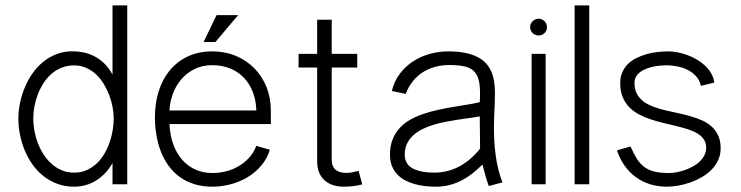

<svg xmlns="http://www.w3.org/2000/svg" viewBox="-20 -690 2774 719"><path d="M456.5 0V-669.9H401.3V-410.6Q387.6 -436.3 369.7 -453.2Q351.7 -470.2 331.8 -480Q312 -489.9 291.5 -493.9Q271 -497.9 251.3 -497.9Q218.9 -497.9 191.4 -487.2Q163.8 -476.6 141.2 -458Q118.7 -439.5 101.4 -414.7Q84.1 -389.9 72.6 -361.9Q61 -333.9 54.9 -304.2Q48.8 -274.5 48.8 -245.8Q48.8 -215.9 54.9 -185.2Q61 -154.5 72.9 -126.2Q84.7 -97.9 102.4 -73.1Q120.2 -48.3 143.4 -30.2Q166.6 -12 195.2 -1.4Q223.8 9.1 257.4 9.1Q279.8 9.1 300.9 3.2Q322 -2.7 340.4 -14.3Q358.8 -25.9 374.3 -42.4Q389.8 -58.9 401.3 -79.6V0ZM104.6 -245.8Q104.6 -267.4 108.7 -290.4Q112.9 -313.4 121.3 -335.6Q129.8 -357.8 142.4 -377.8Q155 -397.8 171.8 -412.6Q188.7 -427.5 210.2 -436.3Q231.8 -445.1 257.4 -445.1Q281.9 -445.1 302.5 -436Q323.1 -427 339.5 -411.7Q355.9 -396.3 368.3 -376.1Q380.6 -355.8 389 -333.7Q397.5 -311.6 401.6 -289Q405.8 -266.4 405.8 -245.8Q405.8 -224.8 401.9 -201.4Q397.9 -178.1 390.1 -155.6Q382.2 -133.1 370 -112.7Q357.8 -92.3 341.3 -77.1Q324.9 -61.8 303.9 -52.6Q283 -43.5 257.4 -43.5Q231.9 -43.5 210.7 -52.6Q189.5 -61.6 172.5 -77Q155.6 -92.3 142.8 -112.4Q129.9 -132.4 121.4 -155Q112.9 -177.6 108.7 -201Q104.6 -224.3 104.6 -245.8Z M742.4 -532.7H786.8L871.8 -633.4H791ZM939.8 -143.9Q930.4 -118.5 913 -99.5Q895.6 -80.4 873.5 -67.6Q851.4 -54.8 826.4 -48.4Q801.3 -42.1 776.2 -42.1Q748.4 -42.1 725.7 -49.7Q703.1 -57.3 685.3 -70.5Q667.5 -83.7 654.5 -101.4Q641.5 -119.2 632.8 -139.5Q624.2 -159.9 619.8 -181.8Q615.4 -203.8 614.7 -225.3H994.2V-276.2Q994.2 -323.7 978 -364.1Q961.8 -404.5 932.6 -434.2Q903.4 -463.9 863.2 -480.7Q823.1 -497.6 775 -497.6Q722.8 -497.6 682.6 -478.3Q642.5 -459.1 615.2 -425.8Q588 -392.5 574 -347.4Q560.1 -302.4 560.1 -251Q560.1 -216.9 565.6 -184.4Q571.1 -152 582.2 -123.1Q593.3 -94.2 610.8 -69.9Q628.3 -45.7 652.2 -28Q676.1 -10.3 706.9 -0.6Q737.7 9.1 775.7 9.1Q809.6 9.1 843.4 0.2Q877.3 -8.7 906.5 -26.1Q935.7 -43.5 957.9 -69.4Q980.1 -95.3 990.5 -129.2ZM614.7 -276.4Q616 -306.5 626.6 -336.6Q637.3 -366.8 657.3 -391.1Q677.3 -415.3 706.8 -430.6Q736.4 -445.9 775 -445.9Q812.3 -445.9 842.3 -433.4Q872.4 -421 893.6 -398.6Q914.9 -376.2 926.9 -344.9Q938.8 -313.6 939.9 -276.4Z M1322.8 -50.4Q1317.9 -49 1312 -47.5Q1306.1 -46.1 1300.2 -45Q1294.3 -43.9 1288.3 -43.2Q1282.3 -42.5 1276.8 -42.5Q1264.6 -42.5 1254.5 -45.3Q1244.4 -48.1 1237.2 -54Q1229.9 -59.8 1226.1 -69.3Q1222.2 -78.8 1222.2 -92.2V-437H1317.8V-488.3H1222.2V-616.2H1167.7V-488.3H1098.1V-437H1167.7V-85Q1167.7 -62.1 1174.8 -44.5Q1181.9 -26.9 1195 -15Q1208.1 -3.2 1226.4 3Q1244.8 9.1 1266.9 9.1Q1284.7 9.1 1302.3 7Q1320 4.9 1336.6 0.5Z M1861.6 -7.1Q1852.1 -31.2 1845.9 -56.9Q1839.7 -82.5 1836.2 -108.5Q1832.6 -134.5 1831.1 -160.5Q1829.7 -186.5 1829.7 -211.4Q1829.7 -231.3 1830.3 -247.1Q1830.8 -263 1831.6 -278Q1832.3 -292.9 1832.9 -308.7Q1833.4 -324.5 1833.4 -343.9Q1833.4 -365.6 1830.3 -385.4Q1827.2 -405.2 1819.8 -422.1Q1812.4 -439.1 1799.7 -453Q1786.9 -466.9 1767.6 -476.8Q1748.2 -486.6 1721.6 -492.1Q1694.9 -497.6 1659.5 -497.6Q1624.1 -497.6 1589.7 -488.2Q1555.2 -478.8 1526.6 -460Q1497.9 -441.2 1477.1 -413.6Q1456.2 -386 1447.4 -349.4L1499.2 -338.4Q1509.8 -365.8 1526.4 -386.2Q1542.9 -406.6 1564.1 -420Q1585.3 -433.3 1610.3 -439.9Q1635.3 -446.5 1662.6 -446.5Q1698.8 -446.5 1722 -440.8Q1745.3 -435.1 1758.3 -419.6Q1771.2 -404.2 1775.3 -377.1Q1779.3 -350 1776.6 -307.4Q1754.7 -302.1 1728.4 -298Q1702.1 -293.8 1674.5 -289.1Q1646.9 -284.4 1618.7 -278.2Q1590.5 -272 1564.4 -263.1Q1538.3 -254.2 1515.8 -241.4Q1493.3 -228.6 1476.5 -210.3Q1459.6 -191.9 1450 -167.5Q1440.4 -143.1 1440.4 -110.9Q1440.4 -86.8 1447.7 -68.5Q1455 -50.2 1467.7 -36.9Q1480.3 -23.7 1497 -14.8Q1513.7 -5.9 1532.8 -0.6Q1551.8 4.6 1572.2 6.9Q1592.7 9.1 1612.2 9.1Q1639.1 9.1 1662.7 3.1Q1686.3 -2.9 1707.8 -14Q1729.3 -25 1748.7 -40.3Q1768 -55.5 1786.7 -73.7Q1792.1 -53.5 1797.6 -33.2Q1803.2 -12.9 1810.5 6.7ZM1777.8 -133.2Q1768.5 -121.5 1757.4 -110.2Q1746.3 -98.9 1733.8 -89Q1721.3 -79.1 1707.2 -70.8Q1693.2 -62.4 1677.4 -56.4Q1661.5 -50.4 1644.1 -47Q1626.8 -43.5 1607.8 -43.5Q1594.4 -43.5 1580.9 -44.6Q1567.3 -45.8 1554.8 -48.6Q1542.3 -51.3 1531.5 -56.2Q1520.6 -61 1512.7 -68.5Q1504.7 -76 1500.2 -86.5Q1495.6 -97 1495.6 -110.9Q1495.6 -134.3 1504.2 -152Q1512.7 -169.8 1527.4 -183.3Q1542.1 -196.7 1561.7 -206.4Q1581.4 -216 1603.6 -222.8Q1625.9 -229.6 1649.6 -234.1Q1673.3 -238.6 1696.2 -242.1Q1719.1 -245.5 1739.7 -248.3Q1760.3 -251 1776.6 -254.3Z M2023.3 -488.3H1970.8V0H2023.3ZM2028.2 -588.3Q2028.2 -594.8 2025.8 -600.5Q2023.4 -606.1 2019.2 -610.5Q2014.9 -614.9 2009.3 -617.4Q2003.7 -619.9 1997.1 -619.9Q1990.5 -619.9 1984.8 -617.4Q1979.1 -614.9 1974.6 -610.5Q1970.2 -606.1 1967.7 -600.5Q1965.3 -594.8 1965.3 -588.3Q1965.3 -581.7 1967.8 -575.9Q1970.3 -570.1 1974.7 -565.9Q1979.1 -561.8 1984.9 -559.5Q1990.8 -557.2 1997.1 -557.2Q2003.6 -557.2 2009.3 -559.5Q2014.9 -561.8 2019.1 -565.9Q2023.4 -570.1 2025.8 -575.9Q2028.2 -581.7 2028.2 -588.3Z M2186.6 -669.9H2131.8V0H2186.6Z M2654.9 -380.7Q2652.5 -399 2643.5 -414.7Q2634.5 -430.4 2620.9 -443.5Q2607.3 -456.5 2590.3 -466.6Q2573.3 -476.7 2555 -483.5Q2536.7 -490.2 2518 -493.9Q2499.3 -497.6 2482.2 -497.6Q2463.3 -497.6 2442.4 -495.3Q2421.5 -493 2401.6 -487.3Q2381.7 -481.7 2363.6 -472.8Q2345.6 -464 2332.1 -450.9Q2318.7 -437.7 2310.6 -420Q2302.6 -402.3 2302.6 -379.3Q2302.6 -349 2311.6 -327Q2320.5 -305 2336.1 -288.9Q2351.7 -272.8 2372.2 -262Q2392.6 -251.1 2416 -243.3Q2439.3 -235.4 2463.6 -229.7Q2487.9 -224.1 2511.2 -218.4Q2534.5 -212.6 2555 -206.3Q2575.4 -199.9 2591 -190.6Q2606.6 -181.3 2615.6 -168.2Q2624.5 -155.2 2624.5 -136.6Q2624.5 -121.2 2617.6 -108.2Q2610.8 -95.2 2599.6 -84.6Q2588.4 -73.9 2573.6 -66Q2558.9 -58 2543.4 -52.7Q2527.9 -47.4 2512.5 -44.7Q2497 -42.1 2484.1 -42.1Q2453.1 -42.1 2431.3 -47.3Q2409.5 -52.5 2393.3 -64.4Q2377.1 -76.4 2365.1 -95.2Q2353.1 -114.1 2341.1 -141.5L2290.5 -127Q2300.9 -95.2 2318.7 -70Q2336.5 -44.8 2360.5 -27.2Q2384.4 -9.5 2413.9 -0.2Q2443.5 9.1 2477.2 9.1Q2497.7 9.1 2520.6 5Q2543.5 0.9 2565.9 -7Q2588.4 -15 2608.9 -27Q2629.3 -39 2644.8 -54.9Q2660.3 -70.7 2669.5 -90.8Q2678.7 -110.8 2678.7 -134.6Q2678.7 -162.5 2669.6 -182.2Q2660.5 -201.9 2645.1 -216Q2629.6 -230 2608.9 -239.2Q2588.2 -248.4 2565 -255Q2541.9 -261.7 2517.3 -266.7Q2492.8 -271.7 2469.6 -277.4Q2446.5 -283.1 2425.8 -290.8Q2405 -298.5 2389.6 -310.2Q2374.1 -321.9 2365.1 -338.6Q2356 -355.3 2356 -379.3Q2356 -393.1 2362 -403.2Q2368 -413.3 2378 -420.7Q2388 -428 2400.6 -432.8Q2413.2 -437.6 2426.5 -440.4Q2439.8 -443.2 2452.6 -444.3Q2465.3 -445.5 2475 -445.5Q2494.8 -445.5 2515.7 -441.5Q2536.7 -437.6 2555 -428.4Q2573.2 -419.3 2586.6 -404.6Q2600 -390 2604.7 -368.5Z"/></svg>

Font: SaysetthaMai Thin
Style: Regular
Weight: 100
Designer: John M. Durdin
Foundry: Lao Script for Windows
Version: Version 1.101